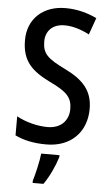

<svg xmlns="http://www.w3.org/2000/svg" viewBox="-62 -764 584 1025"><g transform="rotate(5 230.0 -251.5)"><path d="M422 -199C422 -297 371 -352 270 -401C178 -446 149 -471 149 -537C149 -592 185 -632 250 -632C293 -632 338 -618 383 -595L415 -685C369 -707 312 -724 249 -724C128 -725 45 -649 46 -534C46 -421 102 -372 197 -325C290 -281 319 -252 319 -189C319 -129 279 -83 206 -83C152 -83 89 -99 40 -126V-24C87 -1 142 10 208 10C339 10 422 -75 422 -199ZM283 71V61H185C181 102 164 174 153 209V221H211C241 179 269 118 283 71Z"/></g></svg>

Font: Noto Sans Khmer UI Condensed Medium
Style: Regular
Weight: 500
Width: 3
Designer: Danh Hong and the Monotype Design Team
Foundry: Monotype Imaging Inc.
Version: Version 2.002